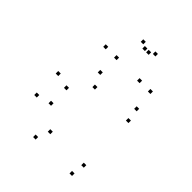

<svg xmlns="http://www.w3.org/2000/svg" viewBox="-230 -943 1079 1079"><g transform="rotate(45 310.0 -403.0)"><path d="M531.8 10V-10H511.8V10ZM545.7 -69.5V-89.5H525.7V-69.5ZM279.5 -69.5V-89.5H259.5V-69.5ZM169.5 -185.5V-205.5H149.5V-185.5ZM169.5 -308.2V-328.2H149.5V-308.2ZM279.5 -424.2V-444.2H259.5V-424.2ZM545.7 -424.2V-444.2H525.7V-424.2ZM531.8 -503.7V-523.7H511.8V-503.7ZM242.5 -503.7V-523.7H222.5V-503.7ZM80 -332.2V-352.2H60V-332.2ZM80 -161.5V-181.5H60V-161.5ZM242.5 10V-10H222.5V10ZM248.5 -627.2V-647.2H228.5V-627.2ZM355 -775.8V-795.8H335V-775.8ZM325 -775.8V-795.8H305V-775.8ZM431.5 -627.2V-647.2H411.5V-627.2ZM517.5 -627.2V-647.2H497.5V-627.2ZM388.2 -796.2V-816.2H368.2V-796.2ZM291.8 -796.2V-816.2H271.8V-796.2ZM162.5 -627.2V-647.2H142.5V-627.2Z"/></g></svg>

Font: Monaspace Krypton Dots Var
Style: Regular
Weight: 400
Designer: Riley Cran and the Lettermatic Team
Version: Version 1.100 (Monaspace Krypton Dots)